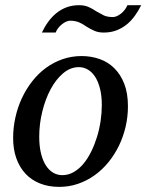

<svg xmlns="http://www.w3.org/2000/svg" viewBox="-20 -711 566 743"><path d="M374 -304.2Q374 -339.8 367.2 -367.2Q360.4 -394.5 348.6 -413.1Q336.9 -431.6 320.6 -441.4Q304.2 -451.2 285.2 -451.2Q252.4 -451.2 224.4 -427.5Q196.3 -403.8 175.8 -365.5Q155.3 -327.1 143.6 -279.1Q131.8 -231 131.8 -182.1Q131.8 -145 138.7 -117.2Q145.5 -89.4 157.7 -70.6Q169.9 -51.8 186 -42.5Q202.1 -33.2 221.2 -33.2Q244.6 -33.2 265.4 -45.2Q286.1 -57.1 303 -77.4Q319.8 -97.7 333 -124.5Q346.2 -151.4 355.5 -181.4Q364.7 -211.4 369.4 -243.2Q374 -274.9 374 -304.2ZM475.1 -299.8Q475.1 -259.3 466.1 -220.5Q457 -181.6 440.2 -147Q423.3 -112.3 399.7 -83.3Q376 -54.2 346.4 -33Q316.9 -11.7 282.2 0.2Q247.6 12.2 209 12.2Q168 12.2 134.8 -1Q101.6 -14.2 78.6 -38.8Q55.7 -63.5 43.2 -98.4Q30.8 -133.3 30.8 -176.8Q30.8 -217.3 39.6 -256.6Q48.3 -295.9 64.7 -331.1Q81.1 -366.2 104.5 -396.2Q127.9 -426.3 157.5 -448Q187 -469.7 221.9 -481.9Q256.8 -494.1 295.9 -494.1Q332 -494.1 364.5 -482.9Q397 -471.7 421.6 -447.8Q446.3 -423.8 460.7 -387.2Q475.1 -350.6 475.1 -299.8ZM526.4 -690.9Q515.6 -668.9 501.7 -649.7Q487.8 -630.4 470 -616Q452.1 -601.6 430.2 -593.3Q408.2 -585 381.3 -585Q360.8 -585 345.7 -591.6Q330.6 -598.1 314.9 -607.9Q308.6 -612.3 302.2 -616.2Q295.9 -620.1 288.3 -623.5Q280.8 -627 271.7 -628.9Q262.7 -630.9 251 -630.9Q244.6 -630.9 236.6 -627.4Q228.5 -624 220.7 -617.9Q212.9 -611.8 206.1 -603.5Q199.2 -595.2 195.3 -585H142.1Q152.3 -606.9 166.3 -626.2Q180.2 -645.5 197.8 -659.9Q215.3 -674.3 237.3 -682.6Q259.3 -690.9 286.1 -690.9Q306.6 -690.9 322 -684.3Q337.4 -677.7 353 -667Q365.7 -659.7 379.9 -652.3Q394 -645 417 -645Q423.8 -645 431.9 -648.4Q439.9 -651.9 447.8 -658Q455.6 -664.1 462.2 -672.4Q468.8 -680.7 473.1 -690.9Z"/></svg>

Font: Charis SIL Viet
Style: Italic
Weight: 400
Italic angle: -11°
Foundry: SIL International
Version: Version 5.000